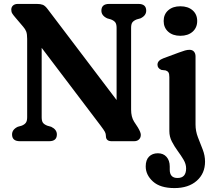

<svg xmlns="http://www.w3.org/2000/svg" viewBox="-20 -720 1086 979"><path d="M270 -34.5Q270 0 230.5 0H81.5Q41.5 0 41.5 -34.5Q41.5 -59.5 70.5 -73.5L90 -79Q104.5 -84.5 111.5 -93.8Q118.5 -103 118.5 -122V-522Q118.5 -546 113.8 -558.8Q109 -571.5 98 -584L58 -631Q48 -642.5 42.8 -650.8Q37.5 -659 37.5 -670.5Q37.5 -684 46.5 -692Q55.5 -700 71 -700H168Q186.5 -700 198.2 -695.5Q210 -691 223 -673.5L574.5 -210V-578Q574.5 -597 567.8 -606Q561 -615 545.5 -621L526.5 -626.5Q497 -640.5 497 -665.5Q497 -700 536.5 -700H686Q725.5 -700 725.5 -665.5Q725.5 -640.5 696.5 -626.5L677 -621Q662 -615 655.2 -606.2Q648.5 -597.5 648.5 -578V-161Q648.5 -124 663.5 -100L682.5 -71Q698 -45.5 698 -32.5Q698 -18 688.8 -9Q679.5 0 664 0H549.5Q520 0 520 -26.5Q520 -38 515 -47.5Q510 -57 493 -79.5L192.5 -476V-122Q192.5 -102.5 199.2 -93.8Q206 -85 221.5 -79L241 -73.5Q270 -59.5 270 -34.5ZM899.5 -537.5Q861 -537.5 837.8 -558.2Q814.5 -579 814.5 -613Q814.5 -647 837.8 -667.5Q861 -688 899.5 -688Q938.5 -688 962 -667.5Q985.5 -647 985.5 -613Q985.5 -579 962 -558.2Q938.5 -537.5 899.5 -537.5ZM977 -85Q977 -51.5 989.2 -20Q1001.5 11.5 1013.5 42.2Q1025.5 73 1025.5 104Q1025.5 164.5 983.2 201.8Q941 239 869.5 239Q797 239 760 205.5Q723 172 723 128.5Q723 95.5 740 78.5Q757 61.5 785 61.5Q813 61.5 829.2 80Q845.5 98.5 845.5 129V145Q845.5 188 885.5 187.5Q929 187.5 929 138.5Q929 116.5 916 94.5Q903 72.5 886.2 49.8Q869.5 27 856.5 2Q843.5 -23 843.5 -51.5V-326.5Q843.5 -344 838.8 -351Q834 -358 824.5 -361L803 -363.5Q783 -372 783 -390Q783 -411.5 812.5 -422.5L892 -452Q911 -459 923 -462.5Q935 -466 946.5 -466Q961 -466 969 -456.8Q977 -447.5 977 -432.5Z"/></svg>

Font: Fraunces 72pt S100 SemiBold
Style: Regular
Weight: 600
Version: Version 1.000; ttfautohint (v1.8.3)